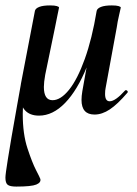

<svg xmlns="http://www.w3.org/2000/svg" viewBox="-40 -414 507 709"><path d="M34 -68Q34 -91 40 -119L89 -374Q91 -383 105 -388.5Q119 -394 145 -394Q162 -394 170 -391.5Q178 -389 178 -386Q178 -384 171 -352L163 -312L127 -138Q122 -110 122 -93Q122 -44 154 -44Q184 -44 215 -82.5Q246 -121 273 -196Q300 -271 317 -374L335 -373Q316 -255 281 -168Q246 -81 200.5 -34Q155 13 104 13Q70 13 52 -7Q34 -27 34 -68ZM-20 242Q-20 230 -11 174Q-1 110 23 -24L40 -119L56 -103Q44 -43 44 7Q44 81 61.5 134Q79 187 93 214Q107 241 109 247Q112 260 94 267.5Q76 275 20 275Q-3 275 -11.5 268.5Q-20 262 -20 242ZM261 -45Q261 -59 264 -77L317 -374Q319 -383 333 -388.5Q347 -394 373 -394Q390 -394 398 -391.5Q406 -389 406 -386Q405 -380 399.5 -357Q394 -334 391 -312L350 -89Q348 -80 348 -67Q348 -40 365 -40Q386 -40 422 -80Q423 -81 425 -81Q429 -81 431 -77.5Q433 -74 430 -71Q394 -29 365.5 -10Q337 9 309 9Q261 9 261 -45Z"/></svg>

Font: Cormorant Garamond
Style: Bold Italic
Weight: 700
Italic angle: -10°
Designer: Christian Thalmann (Catharsis Fonts)
Foundry: Catharsis Fonts
Version: Version 4.000